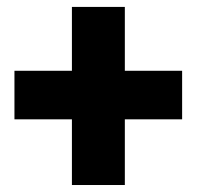

<svg xmlns="http://www.w3.org/2000/svg" viewBox="-20 -609 574 558"><path d="M342.8 -403.3H509.3V-262.2H342.8V-71.3H189V-262.2H22V-403.3H189V-588.9H342.8Z"/></svg>

Font: Vazir Black FD
Style: Black-FD
Weight: 900
Designer: Saber Rastikerdar
Foundry: Saber Rastikerdar
Version: Version 30.0.0